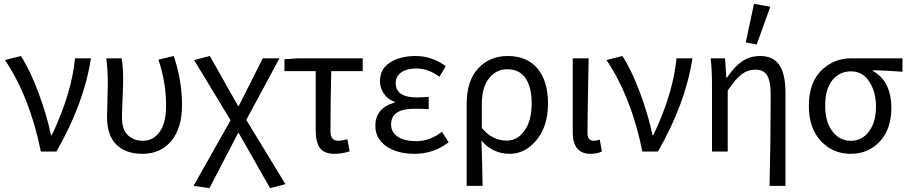

<svg xmlns="http://www.w3.org/2000/svg" viewBox="-20 -790 4737 1001"><path d="M193 0Q136 -283 6 -477L89 -498Q137 -424 180.5 -307Q224 -190 246 -85H250Q354 -304 371 -486H454Q418 -250 274 0Z M723 12Q635 12 586.5 -36.5Q538 -85 538 -180Q538 -209 540 -266.5Q542 -324 542 -353Q542 -428 534 -486H614Q622 -447 622 -373Q622 -346 619 -276.5Q616 -207 616 -176Q616 -115 646.5 -85.5Q677 -56 724 -56Q779 -56 812.5 -102.5Q846 -149 846 -240Q846 -360 806 -479L886 -498Q929 -369 929 -243Q929 -122 873 -55Q817 12 723 12Z M1072 191 989 179 1182 -163 992 -477 1074 -498 1221 -238H1225L1350 -486H1437L1264 -165L1468 170L1388 191L1225 -96H1221Z M1725 12Q1671 12 1648.5 -18Q1626 -48 1626 -110V-419H1463V-481L1533 -486H1871V-419H1707Q1703 -274 1703 -104Q1703 -56 1744 -56Q1759 -56 1791 -64L1803 -1Q1762 12 1725 12Z M2142 12Q2051 12 1994 -27.5Q1937 -67 1937 -134Q1937 -228 2038 -255V-259Q2001 -272 1981 -302Q1961 -332 1961 -367Q1961 -431 2014 -464.5Q2067 -498 2147 -498Q2232 -498 2304 -445L2271 -390Q2213 -433 2149 -433Q2102 -433 2072.5 -413Q2043 -393 2043 -357Q2043 -282 2154 -282Q2177 -282 2215 -285V-221Q2186 -223 2139 -223Q2019 -223 2019 -141Q2019 -100 2054 -77Q2089 -54 2151 -54Q2221 -54 2284 -103L2319 -48Q2240 12 2142 12Z M2413 179V-248Q2413 -369 2473 -433.5Q2533 -498 2627 -498Q2728 -498 2782.5 -432.5Q2837 -367 2837 -250Q2837 -132 2777.5 -60Q2718 12 2637 12Q2550 12 2490 -57Q2495 85 2496 179ZM2622 -57Q2678 -57 2715 -109.5Q2752 -162 2752 -250Q2752 -334 2720.5 -381.5Q2689 -429 2624 -429Q2567 -429 2529.5 -381.5Q2492 -334 2492 -247V-123Q2546 -57 2622 -57Z M3059 12Q2966 12 2966 -101V-486H3049Q3048 -442 3046.5 -359.5Q3045 -277 3044 -212Q3043 -147 3043 -95Q3043 -56 3077 -56Q3089 -56 3107 -62L3118 0Q3092 12 3059 12Z M3329 0Q3272 -283 3142 -477L3225 -498Q3273 -424 3316.5 -307Q3360 -190 3382 -85H3386Q3490 -304 3507 -486H3590Q3554 -250 3410 0Z M3992 179Q3998 -60 3998 -297Q3998 -366 3979.5 -396.5Q3961 -427 3919 -427Q3879 -427 3847 -403Q3815 -379 3774 -318V0H3692V-353Q3692 -426 3685 -486H3760L3767 -385H3770Q3809 -443 3849.5 -470.5Q3890 -498 3943 -498Q4012 -498 4043.5 -450.5Q4075 -403 4075 -308V179ZM3868 -569 3911 -770 3996 -755 3925 -558Z M4415 12Q4322 12 4259.5 -55Q4197 -122 4197 -238Q4197 -358 4261.5 -422Q4326 -486 4419 -486H4685V-416Q4590 -423 4531 -424V-420Q4627 -366 4627 -227Q4627 -117 4567 -52.5Q4507 12 4415 12ZM4416 -56Q4474 -56 4510.5 -104.5Q4547 -153 4547 -234Q4547 -311 4512 -364.5Q4477 -418 4417 -418Q4357 -418 4319.5 -372Q4282 -326 4282 -238Q4282 -155 4319.5 -105.5Q4357 -56 4416 -56Z"/></svg>

Font: Toshiba Sans
Style: Regular
Weight: 400
Designer: Paul D. Hunt
Foundry: Toshiba Corporation
Version: Version 2.020;PS 2.0;hotconv 1.0.86;makeotf.lib2.5.63406